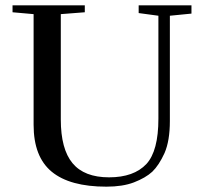

<svg xmlns="http://www.w3.org/2000/svg" viewBox="-20 -688 766 720"><path d="M208 -240V-635L298 -642V-668H27V-642L106 -635V-220Q106 -100 174 -44Q242 12 379 12Q440 12 482 -4Q526 -21 551 -44Q576 -68 597 -114Q617 -160 617 -234V-629L698 -637V-668H500V-639L574 -629V-243Q574 -122 529 -73Q482 -23 389 -23Q296 -23 252 -76Q208 -129 208 -240Z"/></svg>

Font: Rufina
Style: Regular
Weight: 400
Designer: Martin Sommaruga
Foundry: Martin Sommaruga
Version: Version